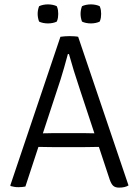

<svg xmlns="http://www.w3.org/2000/svg" viewBox="-20 -851 634 877"><path d="M256 -683Q264.5 -684.5 276.8 -685.2Q289 -686 298 -686Q306.5 -686 318.8 -685.2Q331 -684.5 337 -683L567 -4Q559 1 548.2 3.5Q537.5 6 524 6Q507 6 497.8 -1.8Q488.5 -9.5 481 -31L346 -439Q331 -483.5 317.5 -527.2Q304 -571 295 -604H290Q282.5 -575.5 272.8 -541.8Q263 -508 257 -489L96 1Q89.5 2.5 81 3.2Q72.5 4 64 4Q53 4 45.2 2.5Q37.5 1 29 -1L27 -4ZM226 -179Q223 -179 205.5 -179.2Q188 -179.5 170.2 -179.8Q152.5 -180 149 -180H122L145 -242H169Q172.5 -242 187.5 -242.2Q202.5 -242.5 217.2 -242.8Q232 -243 235 -243H352Q355 -243 370.2 -242.8Q385.5 -242.5 401 -242.2Q416.5 -242 420 -242H444L465 -180H438Q434.5 -180 416.5 -179.8Q398.5 -179.5 380.8 -179.2Q363 -179 360 -179ZM395 -744Q384.5 -744 373.2 -746.2Q362 -748.5 354.5 -752.5Q351 -762 349.5 -770.8Q348 -779.5 348 -787.5Q348 -796 349.5 -804.5Q351 -813 354.5 -822.5Q362 -826.5 373.2 -828.8Q384.5 -831 395 -831Q405.5 -831 416.8 -828.8Q428 -826.5 435.5 -822.5Q439.5 -813 440.8 -804.5Q442 -796 442 -787.5Q442 -779.5 440.8 -770.8Q439.5 -762 435.5 -752.5Q428 -748.5 416.8 -746.2Q405.5 -744 395 -744ZM199 -744Q188.5 -744 177.2 -746.2Q166 -748.5 158.5 -752.5Q155 -762 153.5 -770.8Q152 -779.5 152 -787.5Q152 -796 153.5 -804.5Q155 -813 158.5 -822.5Q166 -826.5 177.2 -828.8Q188.5 -831 199 -831Q209.5 -831 220.8 -828.8Q232 -826.5 239.5 -822.5Q243.5 -813 244.8 -804.5Q246 -796 246 -787.5Q246 -779.5 244.8 -770.8Q243.5 -762 239.5 -752.5Q232 -748.5 220.8 -746.2Q209.5 -744 199 -744Z"/></svg>

Font: Signika Negative Light
Style: Regular
Weight: 300
Designer: Anna Giedry
Foundry: Anna Giedry
Version: Version 2.001